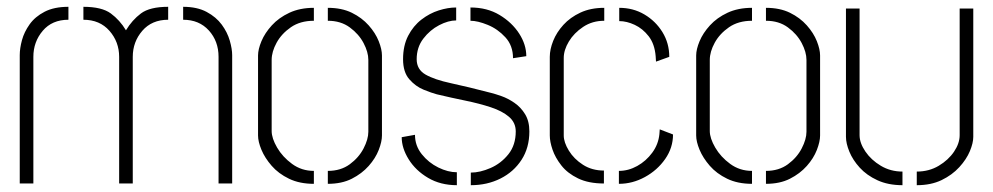

<svg xmlns="http://www.w3.org/2000/svg" viewBox="-20 -539 2917 564"><path d="M330 0V-372Q330 -416 301.5 -448.5Q273 -481 225 -481V-519Q279 -519 305.5 -499.5Q332 -480 350 -450Q368 -480 394 -499.5Q420 -519 474 -519V-481Q426 -481 398 -448.5Q370 -416 370 -372V0ZM38 0V-377Q38 -397 44.5 -421Q51 -445 67 -467.5Q83 -490 111 -504.5Q139 -519 181 -519V-481Q133 -481 105.5 -448.5Q78 -416 78 -372V0ZM622 0V-372Q622 -418 593.5 -449.5Q565 -481 518 -481V-519Q559 -519 587 -504Q615 -489 631.5 -466.5Q648 -444 655 -419.5Q662 -395 662 -377V0Z M902 1Q860 1 829 -14Q798 -29 778 -52Q758 -75 748 -99Q738 -123 738 -141V-376Q738 -394 748 -418Q758 -442 778.5 -464.5Q799 -487 830 -501.5Q861 -516 902 -516V-478Q862 -478 834.5 -459Q807 -440 792.5 -413.5Q778 -387 778 -363V-154Q778 -133 794 -105.5Q810 -78 838 -57.5Q866 -37 902 -37ZM943 1V-37Q981 -37 1007.5 -56.5Q1034 -76 1048 -103Q1062 -130 1062 -152V-363Q1062 -386 1048 -412.5Q1034 -439 1007.5 -458.5Q981 -478 943 -478V-516Q984 -516 1013.5 -501.5Q1043 -487 1063 -464.5Q1083 -442 1092.5 -418Q1102 -394 1102 -376V-141Q1102 -123 1092.5 -98.5Q1083 -74 1063 -51.5Q1043 -29 1013.5 -14Q984 1 943 1Z M1363 5V-32Q1390 -32 1421 -45.5Q1452 -59 1473.5 -86Q1495 -113 1495 -153Q1495 -179 1475 -196Q1455 -213 1421.5 -224Q1388 -235 1346.5 -243.5Q1305 -252 1263 -262Q1248 -266 1224.5 -275.5Q1201 -285 1182.5 -306Q1164 -327 1164 -365Q1164 -405 1179 -434Q1194 -463 1218 -481.5Q1242 -500 1269 -508.5Q1296 -517 1320 -517V-479Q1297 -479 1270 -465Q1243 -451 1223.5 -425.5Q1204 -400 1204 -365Q1204 -335 1230 -320Q1256 -305 1305 -294.5Q1354 -284 1423 -266Q1435 -263 1453.5 -256.5Q1472 -250 1491 -237Q1510 -224 1522.5 -203.5Q1535 -183 1535 -153Q1535 -105 1512 -69.5Q1489 -34 1450 -14.5Q1411 5 1363 5ZM1322 5Q1274 5 1237.5 -16.5Q1201 -38 1180.5 -71Q1160 -104 1160 -136L1199 -143Q1199 -111 1219 -86Q1239 -61 1267.5 -47Q1296 -33 1322 -33ZM1487 -368Q1487 -405 1464.5 -429.5Q1442 -454 1412.5 -466Q1383 -478 1362 -478V-517Q1411 -517 1447.5 -495Q1484 -473 1505 -440.5Q1526 -408 1526 -374Z M1754 0Q1709 0 1678 -15Q1647 -30 1629 -53Q1611 -76 1603 -99.5Q1595 -123 1595 -141V-372Q1595 -394 1605 -419Q1615 -444 1635 -466Q1655 -488 1685 -502Q1715 -516 1755 -516V-478Q1720 -478 1693 -460Q1666 -442 1651 -417Q1636 -392 1636 -369V-141Q1636 -121 1651 -96.5Q1666 -72 1692.5 -55Q1719 -38 1754 -38ZM1798 1V-37Q1826 -37 1852 -51.5Q1878 -66 1896 -90.5Q1914 -115 1917 -145L1918 -159L1957 -144Q1957 -105 1934 -72Q1911 -39 1874.5 -19Q1838 1 1798 1ZM1907 -358 1906 -374Q1903 -410 1885.5 -432.5Q1868 -455 1844.5 -466Q1821 -477 1799 -477V-516Q1840 -516 1873 -496.5Q1906 -477 1926 -444.5Q1946 -412 1946 -372Z M2189 1Q2147 1 2116 -14Q2085 -29 2065 -52Q2045 -75 2035 -99Q2025 -123 2025 -141V-376Q2025 -394 2035 -418Q2045 -442 2065.5 -464.5Q2086 -487 2117 -501.5Q2148 -516 2189 -516V-478Q2149 -478 2121.5 -459Q2094 -440 2079.5 -413.5Q2065 -387 2065 -363V-154Q2065 -133 2081 -105.5Q2097 -78 2125 -57.5Q2153 -37 2189 -37ZM2230 1V-37Q2268 -37 2294.5 -56.5Q2321 -76 2335 -103Q2349 -130 2349 -152V-363Q2349 -386 2335 -412.5Q2321 -439 2294.5 -458.5Q2268 -478 2230 -478V-516Q2271 -516 2300.5 -501.5Q2330 -487 2350 -464.5Q2370 -442 2379.5 -418Q2389 -394 2389 -376V-141Q2389 -123 2379.5 -98.5Q2370 -74 2350 -51.5Q2330 -29 2300.5 -14Q2271 1 2230 1Z M2673 5V-35Q2709 -35 2737.5 -52Q2766 -69 2782.5 -93.5Q2799 -118 2799 -142V-514H2839V-137Q2839 -119 2829 -95Q2819 -71 2798 -48Q2777 -25 2746 -10Q2715 5 2673 5ZM2631 5Q2589 5 2557.5 -9.5Q2526 -24 2505.5 -46.5Q2485 -69 2475 -93.5Q2465 -118 2465 -137V-514H2505V-142Q2505 -119 2522 -94Q2539 -69 2567.5 -52Q2596 -35 2631 -35Z"/></svg>

Font: Stick No Bills ExtraLight ExtraLight
Style: Regular
Weight: 250
Version: Version 2.000